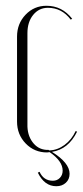

<svg xmlns="http://www.w3.org/2000/svg" viewBox="-20 -521 287 665"><path d="M39 -394Q39 -439 68.5 -470Q98 -501 141 -501Q195 -501 230 -456L225 -453Q194 -494 146 -494Q115 -494 95 -469.5Q75 -445 75 -406V-91Q74 -54 92.5 -29Q111 -4 140 -2H148L149 -1Q150 0 151 0Q179 -1 203.5 -19Q228 -37 242 -67L247 -65Q217 -4 160 5Q221 43 221 81Q221 100 208 112Q195 124 175 124Q134 124 111 77L117 74Q131 105 163 105Q178 105 187.5 95Q197 85 197 70Q197 37 152 6Q150 6 147 6.5Q144 7 143 7Q99 7 69 -24Q39 -55 39 -100Z"/></svg>

Font: Moniqa ExtLt Narrow Display
Style: Regular
Weight: 200
Width: 4
Designer: Rajesh Rajput
Foundry: Rajesh Rajput
Version: Version 1.000